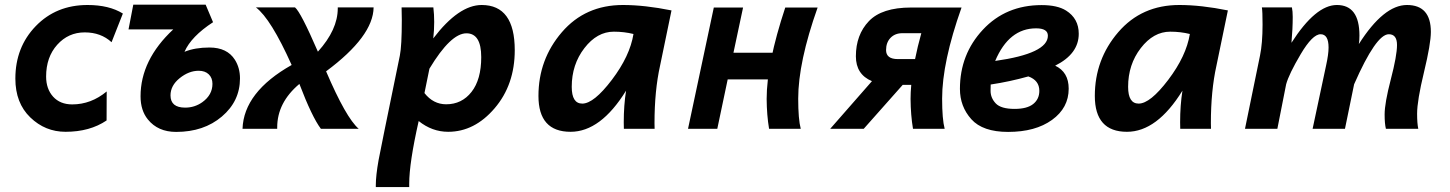

<svg xmlns="http://www.w3.org/2000/svg" viewBox="-20 -544 6124 811"><path d="M256.8 12.7Q170.9 12.7 107.9 -48.1Q44.9 -108.9 44.9 -211.9Q44.9 -344.7 131.1 -433.8Q217.3 -522.9 349.6 -522.9Q440.9 -522.9 499 -486.8L451.2 -365.7Q406.2 -407.2 337.9 -407.2Q268.6 -407.2 221.7 -355Q174.8 -302.7 174.8 -220.7Q174.8 -168.5 204.3 -135.7Q233.9 -103 285.2 -103Q364.7 -103 430.7 -157.7L430.2 -35.2Q359.4 12.7 256.8 12.7Z M724.1 13.2Q647 13.2 604.5 -39.6Q573.7 -77.6 573.7 -137.2Q573.7 -291 711.9 -419.9H522.9L543 -524.4H848.6L879.9 -450.2Q787.6 -390.1 759.3 -325.2Q803.7 -343.3 864.7 -343.3Q939.5 -343.3 972.2 -291.5Q993.7 -257.3 993.7 -212.9Q993.7 -116.7 917.2 -51.8Q840.8 13.2 724.1 13.2ZM762.2 -89.4Q802.2 -89.4 834.5 -112.3Q877.4 -143.1 877.4 -189.9Q877.4 -214.8 861.8 -230Q846.2 -245.1 819.3 -245.1Q777.8 -245.1 739 -213.9Q700.2 -182.6 700.2 -141.1Q700.2 -89.4 762.2 -89.4Z M1495.1 0H1335.4Q1297.9 -49.8 1244.6 -189.5Q1150.9 -110.8 1150.9 -5.9V0H1004.4Q1009.8 -155.3 1211.9 -269.5Q1124 -465.3 1061 -512.7H1226.1Q1250 -493.7 1322.8 -325.7Q1406.7 -418.5 1406.7 -508.8V-512.7H1558.1Q1556.6 -390.6 1357.4 -242.7Q1441.4 -46.4 1495.1 0Z M1708.5 246.1H1567.4V238.3Q1567.4 198.2 1579.1 132.3Q1584.5 101.1 1668.9 -309.1Q1677.2 -350.1 1677.2 -460Q1677.2 -489.7 1676.3 -512.7H1810.5Q1814 -483.9 1814 -451.2Q1814 -416 1810.1 -381.8Q1917.5 -522.9 2014.6 -522.9Q2154.3 -522.9 2154.3 -332Q2154.3 -186 2069.3 -86.7Q1984.4 12.7 1873 12.7Q1805.2 12.7 1748.5 -32.7Q1708.5 143.6 1708.5 231.9ZM1864.7 -103.5Q1930.7 -103.5 1971.7 -155.8Q2012.7 -208 2012.7 -302.7Q2012.7 -403.3 1950.2 -403.3Q1883.8 -403.3 1793.9 -253.9L1772.9 -150.9Q1810.1 -103.5 1864.7 -103.5Z M2439.5 -106.4Q2488.3 -106.4 2564.5 -206.8Q2640.6 -307.1 2655.8 -400.4Q2616.7 -410.2 2572.8 -410.2Q2502 -410.2 2448.5 -340.8Q2395 -271.5 2395 -177.2Q2395 -106.4 2439.5 -106.4ZM2390.1 12.7Q2254.4 12.7 2254.4 -138.7Q2254.4 -293 2353.3 -408Q2452.1 -522.9 2611.3 -522.9Q2703.1 -522.9 2816.4 -500L2768.1 -266.6Q2744.6 -161.1 2744.6 -23.4L2745.1 0H2615.2Q2614.7 -11.2 2614.7 -27.3Q2614.7 -99.1 2624.5 -161.1Q2517.1 12.7 2390.1 12.7Z M3009.8 0H2886.2L2995.1 -512.2H3118.7L3078.1 -321.3H3247.6L3223.6 -208.5H3053.7ZM3296.9 -512.2H3433.6Q3351.6 -281.2 3351.6 -127.4Q3351.6 -40.5 3362.3 0H3228.5Q3218.8 -58.1 3218.3 -126Q3218.3 -274.9 3296.9 -512.2Z M3845.2 -294.4Q3855.5 -346.2 3871.6 -403.8H3791.5Q3760.7 -403.8 3741.7 -384.3Q3722.7 -364.7 3722.7 -332.5Q3722.7 -294.4 3772.5 -294.4ZM4041.5 -512.2Q3959.5 -281.2 3959.5 -127.4Q3959.5 -40.5 3970.2 0H3836.4Q3826.7 -58.1 3826.2 -126Q3826.2 -154.3 3829.1 -185.5H3793L3628.4 0H3486.8L3663.1 -201.2Q3595.2 -229.5 3595.2 -306.2Q3595.2 -397 3650.1 -454.6Q3705.1 -512.2 3828.1 -512.2Z M4238.3 13.2Q4130.9 13.2 4082.8 -40.5Q4034.7 -94.2 4034.7 -168.5Q4034.7 -314.5 4131.6 -418.5Q4228.5 -522.5 4379.9 -522.5Q4446.3 -522.5 4482.9 -499.5Q4536.6 -465.8 4536.6 -401.4Q4536.6 -316.4 4437 -266.6Q4494.1 -239.7 4494.1 -169.4Q4494.1 -88.4 4423.8 -37.6Q4353.5 13.2 4238.3 13.2ZM4183.6 -286.6Q4406.2 -317.9 4406.2 -393.1Q4406.2 -424.3 4356.4 -424.3Q4241.7 -424.3 4183.6 -286.6ZM4265.6 -84Q4318.4 -84 4344.2 -104.7Q4370.1 -125.5 4370.1 -160.2Q4370.1 -204.6 4323.7 -221.2Q4245.6 -199.2 4164.6 -187Q4164.1 -183.1 4164.1 -160.6Q4164.1 -130.4 4186 -107.2Q4208 -84 4265.6 -84Z M4789.6 -106.4Q4838.4 -106.4 4914.6 -206.8Q4990.7 -307.1 5005.9 -400.4Q4966.8 -410.2 4922.9 -410.2Q4852.1 -410.2 4798.6 -340.8Q4745.1 -271.5 4745.1 -177.2Q4745.1 -106.4 4789.6 -106.4ZM4740.2 12.7Q4604.5 12.7 4604.5 -138.7Q4604.5 -293 4703.4 -408Q4802.2 -522.9 4961.4 -522.9Q5053.2 -522.9 5166.5 -500L5118.2 -266.6Q5094.7 -161.1 5094.7 -23.4L5095.2 0H4965.3Q4964.8 -11.2 4964.8 -27.3Q4964.8 -99.1 4974.6 -161.1Q4867.2 12.7 4740.2 12.7Z M5970.7 0H5834Q5828.6 -21.5 5828.6 -60.5Q5828.6 -108.4 5854.7 -208.7Q5880.9 -309.1 5880.9 -354Q5880.9 -399.4 5846.2 -399.4Q5792.5 -399.4 5699.7 -188L5661.1 0H5524.4L5581.5 -268.1Q5591.8 -314.9 5591.8 -343.3Q5591.8 -399.4 5558.1 -399.4Q5523.9 -399.4 5474.1 -315.2Q5424.3 -231 5412.6 -188L5375.5 0H5238.8L5302.2 -309.1Q5313 -361.3 5313 -440.4Q5313 -496.1 5310.1 -512.7H5437Q5440.4 -496.6 5440.4 -472.7Q5440.4 -422.9 5435.1 -363.3Q5537.1 -522.9 5627 -522.9Q5722.2 -522.9 5722.2 -394Q5722.2 -372.1 5719.7 -357.9Q5824.7 -522.9 5922.9 -522.9Q6023.9 -522.9 6023.9 -409.2Q6023.9 -359.4 5994.9 -239.3Q5965.8 -119.1 5965.8 -63.5Q5965.8 -23.4 5970.7 0Z"/></svg>

Font: Cadman
Style: Bold Italic
Weight: 700
Italic angle: -12°
Designer: Paul James MIller
Foundry: High-Logic / Made with FontCreator
Version: Version 2.114;March 28, 2021;FontCreator 13.0.0.2683 64-bit